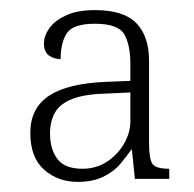

<svg xmlns="http://www.w3.org/2000/svg" viewBox="-20 -740 384 380"><path d="M134 -380Q95 -380 67.5 -404Q40 -428 40 -477Q40 -526 77 -550.5Q114 -575 190 -578L238 -580V-614Q238 -651 226 -672Q214 -693 168 -693Q125 -693 112.5 -674.5Q100 -656 100 -623Q87 -623 77 -630Q67 -637 67 -654Q67 -669 77.5 -684Q88 -699 110.5 -709.5Q133 -720 168 -720Q225 -720 250 -694Q275 -668 275 -620V-457Q275 -426 281.5 -416Q288 -406 315 -406V-386H247L241 -444H240Q231 -431 218 -415.5Q205 -400 184 -390Q163 -380 134 -380ZM143 -406Q171 -406 192.5 -420.5Q214 -435 226 -456.5Q238 -478 238 -499V-557L194 -555Q149 -554 124 -544.5Q99 -535 89 -517.5Q79 -500 79 -476Q79 -445 93.5 -425.5Q108 -406 143 -406Z"/></svg>

Font: Noto Serif Armenian ExtraLight
Style: Regular
Weight: 250
Version: Version 2.007